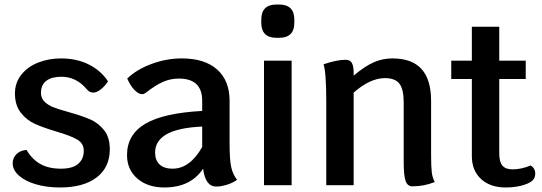

<svg xmlns="http://www.w3.org/2000/svg" viewBox="-20 -818 2396 848"><path d="M36 -97Q36 -120 52 -136.5Q68 -153 97 -156Q122 -114 158.5 -93.5Q195 -73 249 -73Q301 -73 325.5 -94.5Q350 -116 350 -152Q350 -185 320.5 -202Q291 -219 229 -237Q172 -254 135 -270.5Q98 -287 72 -320Q46 -353 46 -405Q46 -453 74.5 -488.5Q103 -524 149.5 -542Q196 -560 249 -560Q319 -560 372.5 -533Q426 -506 457 -459Q444 -438 425.5 -423.5Q407 -409 392 -409Q375 -409 363 -424Q317 -479 251 -479Q209 -479 185 -461.5Q161 -444 161 -408Q161 -384 177 -368.5Q193 -353 216.5 -344Q240 -335 283 -323Q340 -307 376.5 -291.5Q413 -276 439 -244Q465 -212 465 -159Q465 -79 407 -34.5Q349 10 245 10Q186 10 138.5 -4Q91 -18 63.5 -42.5Q36 -67 36 -97Z M1027 -24Q1010 -11 983.5 -2.5Q957 6 935 6Q887 6 877 -73Q822 10 706 10Q632 10 586.5 -29.5Q541 -69 541 -133Q541 -224 622 -271.5Q703 -319 873 -328V-373Q873 -471 770 -471Q733 -471 700 -456.5Q667 -442 622 -407Q615 -402 608 -402Q592 -402 574 -420.5Q556 -439 542 -471Q583 -511 649 -535.5Q715 -560 783 -560Q884 -560 939 -511Q994 -462 994 -373V-184Q994 -114 1001 -81Q1008 -48 1027 -24ZM873 -169V-259Q665 -250 665 -144Q665 -110 685 -91.5Q705 -73 742 -73Q819 -73 873 -169Z M1146 -550H1268V0H1146ZM1134 -718V-731Q1134 -798 1201 -798H1213Q1280 -798 1280 -731V-718Q1280 -651 1213 -651H1201Q1134 -651 1134 -718Z M1900 -14Q1853 5 1801 5Q1780 5 1771.5 -18.5Q1763 -42 1763 -102V-366Q1763 -424 1744 -448.5Q1725 -473 1680 -473Q1615 -473 1542 -409V0H1421V-368Q1421 -498 1409 -534Q1467 -554 1507 -554Q1526 -554 1534 -540Q1542 -526 1542 -496V-484Q1592 -526 1631 -543Q1670 -560 1713 -560Q1799 -560 1841.5 -513.5Q1884 -467 1884 -372V-135Q1884 -81 1887 -57Q1890 -33 1900 -14Z M2344 -51Q2344 -31 2330 -19Q2314 -6 2282.5 2Q2251 10 2213 10Q2145 10 2104.5 -27.5Q2064 -65 2064 -128V-469H1973V-550H2064V-700H2185V-550H2302V-469H2185V-141Q2185 -103 2199 -86.5Q2213 -70 2244 -70Q2282 -70 2323 -87Q2332 -83 2338 -73.5Q2344 -64 2344 -51Z"/></svg>

Font: Krub SemiBold
Style: Regular
Weight: 600
Version: Version 1.000; ttfautohint (v1.6)